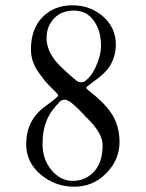

<svg xmlns="http://www.w3.org/2000/svg" viewBox="-20 -693 552 726"><path d="M79 -148Q79 -236 146 -287Q146 -287 179 -312Q200 -328 200 -332.5Q200 -337 174.5 -361Q149 -385 123 -423.5Q97 -462 97 -506Q97 -584 141 -628.5Q185 -673 253.5 -673Q322 -673 370 -630.5Q418 -588 418 -524Q418 -480 394 -441Q379 -419 353 -399Q327 -379 316.5 -371.5Q306 -364 306 -361Q306 -358 321 -346Q373 -305 396 -272Q432 -223 432 -156Q432 -89 382 -38Q332 13 260.5 13Q189 13 134 -33Q79 -79 79 -148ZM141 -147Q141 -90 175 -49.5Q209 -9 256 -9Q303 -9 335.5 -44Q368 -79 368 -145Q368 -188 311 -245Q305 -250 294.5 -262Q284 -274 261 -295Q238 -316 225 -316Q212 -316 205 -307.5Q198 -299 192 -293Q141 -238 141 -153ZM191 -461Q213 -435 268 -389Q276 -382 285.5 -382Q295 -382 299.5 -384.5Q304 -387 318.5 -402Q333 -417 347.5 -453Q362 -489 362 -519Q362 -577 334.5 -615Q307 -653 259.5 -653Q212 -653 184 -623Q156 -593 156 -549Q156 -505 191 -461Z"/></svg>

Font: Cardo
Style: Regular
Weight: 400
Designer: David J. Perry
Foundry: David J. Perry
Version: Version 1.0451